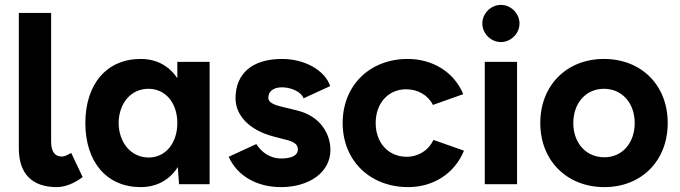

<svg xmlns="http://www.w3.org/2000/svg" viewBox="-20 -753 2780 785"><path d="M212 12C248 12 286 -5 318 -29L271 -128C255 -118 243 -113 233 -113C204 -113 189 -133 189 -175V-700H57V-146C57 -44 110 12 212 12Z M555 12C622 12 674 -18 707 -70L712 0H837V-500H705V-433C672 -483 621 -512 555 -512C417 -512 329 -410 329 -250C329 -90 417 12 555 12ZM588 -109C517 -109 466 -168 465 -250C466 -332 516 -390 587 -390C657 -390 705 -332 705 -250C705 -168 657 -109 588 -109Z M1129 12C1245 12 1331 -49 1331 -140C1331 -202 1293 -277 1196 -301L1131 -317C1096 -325 1077 -336 1077 -353C1077 -379 1097 -396 1133 -396C1169 -396 1212 -378 1221 -351L1330 -401C1308 -466 1226 -512 1133 -512C1012 -512 943 -453 943 -351C943 -279 1002 -220 1098 -195L1144 -183C1177 -175 1198 -166 1198 -142C1198 -118 1173 -105 1129 -105C1083 -105 1048 -132 1028 -164L915 -112C951 -32 1032 12 1129 12Z M1649 12C1750 12 1838 -42 1877 -137L1752 -181C1733 -139 1691 -112 1643 -112C1568 -112 1516 -169 1516 -250C1516 -331 1567 -388 1641 -388C1689 -388 1731 -363 1750 -324L1874 -368C1836 -460 1747 -512 1647 -512C1491 -512 1381 -403 1381 -250C1381 -97 1492 12 1649 12Z M1962 0H2094V-500H1962ZM2028 -581C2069 -581 2104 -616 2104 -657C2104 -698 2069 -733 2028 -733C1987 -733 1952 -698 1952 -657C1952 -616 1987 -581 2028 -581Z M2451 12C2603 12 2710 -96 2710 -250C2710 -404 2603 -512 2449 -512C2297 -512 2189 -404 2189 -250C2189 -96 2298 12 2451 12ZM2451 -110C2376 -110 2324 -168 2324 -250C2324 -332 2376 -390 2449 -390C2523 -390 2575 -332 2575 -250C2575 -168 2524 -110 2451 -110Z"/></svg>

Font: HB Figtree Prototype
Style: Bold
Weight: 700
Designer: Alfredo Marco Pradil
Foundry: Hanken Design Co.®
Version: Version 1.002;Glyphs 3.2 (3228)